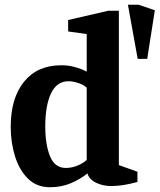

<svg xmlns="http://www.w3.org/2000/svg" viewBox="-20 -776 670 806"><path d="M558 -529 517 -756H562L630 -733L598 -529ZM190 10Q134 10 97.5 -26Q61 -62 43 -120Q25 -178 25 -244Q25 -364 81 -433Q137 -502 237 -502Q265 -502 288.5 -496Q312 -490 327 -483.5Q342 -477 344 -475V-633L266 -644V-692L435 -731H479V-83L557 -55V-12Q523 -3 497 1Q471 5 446 5Q413 5 384 -8.5Q355 -22 347 -48Q316 -23 276.5 -6.5Q237 10 190 10ZM256 -71Q283 -71 308 -82Q333 -93 344 -105V-408Q331 -420 308.5 -427.5Q286 -435 268 -435Q218 -435 194 -383.5Q170 -332 170 -246Q170 -169 190 -120Q210 -71 256 -71Z"/></svg>

Font: Manuale
Style: Regular
Weight: 400
Designer: Eduardo Tunni / Pablo Cosgaya
Foundry: Eduardo Tunni / Pablo Cosgaya
Version: Version 1.002